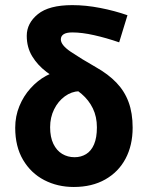

<svg xmlns="http://www.w3.org/2000/svg" viewBox="-20 -733 588 765"><path d="M273.9 12Q209.2 12 156.2 -15.5Q103.2 -43 71.9 -96Q40.6 -149 40.6 -224Q40.6 -269.9 57.3 -310.4Q74 -350.9 102 -381.6Q129.9 -412.3 163 -430.5Q196.1 -448.6 228.7 -449.3L295.7 -369.6Q264.8 -368.5 238.2 -349.1Q211.5 -329.6 195.6 -297.4Q179.7 -265.2 179.7 -226Q179.7 -186.7 192.6 -159.9Q205.6 -133.1 227.6 -119.9Q249.6 -106.6 277.2 -106.6Q302.9 -106.6 323.1 -119Q343.3 -131.3 354.7 -157.7Q366.1 -184.1 366.1 -225.6Q366.1 -267.9 350 -301Q333.9 -334.2 305.3 -358.6Q276.8 -383.1 239.8 -400.7Q200.5 -419.9 165.2 -446.5Q129.9 -473.2 108.2 -508.8Q86.6 -544.4 86.6 -590.4Q86.6 -640.4 130.8 -676.5Q175 -712.6 268.1 -712.6Q322 -712.6 379.5 -701.3Q437.1 -690.1 487.9 -672.3L454.8 -564.3Q403 -582.1 354.8 -592.9Q306.5 -603.8 267.8 -603.8Q244.6 -603.8 233.5 -596.5Q222.4 -589.2 222.4 -576Q222.4 -553.3 262.5 -526.3Q302.6 -499.3 363.3 -464.6Q411.2 -437.6 443.7 -403.8Q476.2 -370.1 492.3 -326.3Q508.5 -282.5 508.5 -224.4Q508.5 -154.2 480.4 -101.1Q452.3 -48 399.4 -18Q346.6 12 273.9 12Z"/></svg>

Font: Source Sans 3 VF
Style: Regular
Weight: 200
Designer: Paul D. Hunt
Foundry: Adobe
Version: Version 3.046;hotconv 1.0.118;makeotfexe 2.5.65603